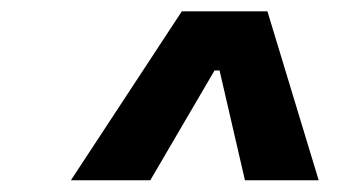

<svg xmlns="http://www.w3.org/2000/svg" viewBox="-20 -713 626 333"><path d="M103 -400.4 295.4 -693.4H443.8L532.7 -400.4H404.8L360.8 -590.8H352.1L240.7 -400.4Z"/></svg>

Font: CaskaydiaCove NF
Style: Bold Italic
Weight: 700
Italic angle: -10°
Designer: Aaron Bell
Foundry: Saja Typeworks
Version: Version 2111.001; VTT 6.35;Nerd Fonts 3.2.1